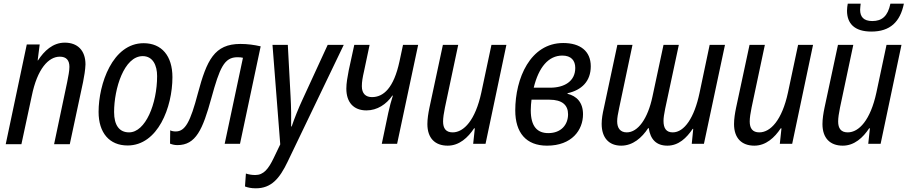

<svg xmlns="http://www.w3.org/2000/svg" viewBox="-20 -779 4916 1040"><path d="M11 2H96L152 -259C182 -407 243 -472 304 -472C339 -472 356 -453 356 -417C356 -394 350 -366 344 -335L273 2H358L430 -335C436 -364 442 -401 443 -430C443 -507 399 -548 331 -548C266 -548 219 -503 186 -452H184L195 -538H125Z M671 9C835 9 914 -198 914 -361C914 -476 856 -545 758 -545C589 -545 514 -323 514 -173C514 -59 573 9 671 9ZM679 -62C626 -62 598 -101 598 -172C598 -299 652 -475 753 -475C808 -475 831 -425 831 -367C831 -217 768 -62 679 -62Z M941 7C1041 7 1078 -77 1125 -248C1170 -411 1194 -469 1266 -469C1278 -469 1289 -468 1296 -466L1197 0H1280L1392 -528C1357 -536 1321 -541 1282 -541C1141 -541 1100 -453 1052 -274C1011 -118 983 -67 932 -67C920 -67 910 -69 902 -73L901 -1C911 3 924 7 941 7Z M1366 241C1449 241 1494 189 1538 97L1842 -536H1755L1616 -234C1599 -198 1572 -131 1560 -94H1557C1558 -136 1557 -203 1554 -255L1539 -536H1456L1498 3L1462 78C1434 136 1408 169 1363 169C1344 169 1327 166 1312 161L1307 231C1323 237 1340 241 1366 241Z M2048 0H2131L2245 -536H2163L2144 -447C2113 -302 2057 -253 1995 -253C1961 -253 1940 -272 1940 -312C1940 -336 1944 -359 1952 -394L1982 -536H1899L1869 -398C1862 -362 1856 -328 1856 -299C1856 -225 1895 -181 1965 -181C2023 -181 2073 -214 2105 -261H2108C2099 -234 2090 -199 2083 -167Z M2405 10C2468 10 2515 -34 2548 -84H2552L2543 0H2610L2723 -536H2642L2587 -277C2555 -129 2493 -62 2432 -62C2395 -62 2380 -84 2380 -121C2380 -141 2384 -166 2390 -196L2462 -536H2379L2306 -195C2300 -166 2295 -135 2295 -107C2295 -31 2336 10 2405 10Z M2943 10C3078 10 3138 -75 3138 -160C3138 -225 3103 -259 3054 -271V-274C3131 -291 3180 -339 3180 -420C3180 -502 3123 -546 3031 -546C2852 -546 2771 -354 2771 -181C2771 -60 2830 10 2943 10ZM2871 -304C2898 -415 2951 -478 3026 -478C3074 -478 3096 -451 3096 -411C3096 -338 3036 -304 2960 -304ZM2950 -58C2891 -58 2855 -93 2855 -182C2855 -202 2857 -222 2859 -239H2956C3025 -239 3057 -210 3057 -160C3057 -104 3020 -58 2950 -58Z M3345 10C3408 10 3457 -33 3491 -85H3494C3503 -24 3535 10 3595 10C3656 10 3699 -32 3732 -81H3735L3727 0H3793L3907 -536H3824L3769 -275C3741 -142 3687 -62 3624 -62C3589 -62 3574 -84 3574 -124C3574 -140 3577 -161 3583 -190L3657 -536H3574L3514 -255C3489 -137 3436 -62 3375 -62C3340 -62 3323 -85 3323 -122C3323 -141 3327 -162 3334 -195L3406 -536H3324L3251 -194C3244 -164 3239 -135 3239 -108C3239 -33 3278 10 3345 10Z M4066 10C4129 10 4176 -34 4209 -84H4213L4204 0H4271L4384 -536H4303L4248 -277C4216 -129 4154 -62 4093 -62C4056 -62 4041 -84 4041 -121C4041 -141 4045 -166 4051 -196L4123 -536H4040L3967 -195C3961 -166 3956 -135 3956 -107C3956 -31 3997 10 4066 10Z M4700 -608C4802 -608 4856 -661 4876 -759H4803C4789 -691 4757 -665 4705 -665C4658 -665 4639 -688 4639 -726C4639 -737 4641 -747 4642 -759H4572C4570 -749 4568 -733 4568 -721C4568 -653 4607 -608 4700 -608ZM4545 10C4608 10 4655 -34 4688 -84H4692L4683 0H4750L4863 -536H4782L4727 -277C4695 -129 4633 -62 4572 -62C4535 -62 4520 -84 4520 -121C4520 -141 4524 -166 4530 -196L4602 -536H4519L4446 -195C4440 -166 4435 -135 4435 -107C4435 -31 4476 10 4545 10Z"/></svg>

Font: Noto Sans Display SemiCondensed
Style: Italic
Weight: 400
Width: 4
Italic angle: -12°
Designer: Monotype Design Team
Foundry: Monotype Imaging Inc.
Version: Version 1.900